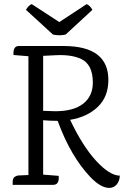

<svg xmlns="http://www.w3.org/2000/svg" viewBox="-20 -904 617 939"><path d="M42 0V-16Q42 -38 62 -44Q67 -46 73 -46L119 -48V-629L46 -635Q43 -679 72 -679H291Q510 -679 510 -513Q510 -431 458.5 -381.5Q407 -332 323 -318Q384 -189 450.5 -117Q517 -45 566 -45Q565 -18 550.5 -1.5Q536 15 514 15Q473 15 422 -38Q325 -140 262 -313H259Q226 -313 191 -316V-50L267 -44Q271 0 240 0ZM191 -631V-362Q233 -360 250 -360Q340 -360 387 -397Q434 -434 434 -500Q434 -588 378 -615Q330 -638 253 -634L193 -631ZM432 -856 301 -735Q270 -728 239 -735L107 -856Q119 -877 135 -884L270 -796L404 -884Q421 -876 432 -856Z"/></svg>

Font: Karma
Style: Regular
Weight: 400
Designer: Joana Correia
Foundry: Indian Type Foundry
Version: Version 1.202;PS 1.0;hotconv 1.0.78;makeotf.lib2.5.61930; tt